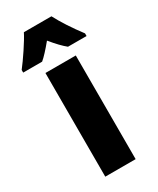

<svg xmlns="http://www.w3.org/2000/svg" viewBox="-233 -827 730 887"><g transform="rotate(-30 132.0 -383.0)"><path d="M206 -766H59C42 -731 -10 -654 -37 -620V-606H64C81 -620 104 -645 132 -679C159 -646 182 -622 202 -606H301V-620C261 -673 229 -722 206 -766ZM213 0V-553H51V0Z"/></g></svg>

Font: Noto Sans Lao ExtraCondensed Black
Style: Regular
Weight: 900
Width: 2
Designer: Monotype Design Team
Foundry: Monotype Imaging Inc.
Version: Version 2.003